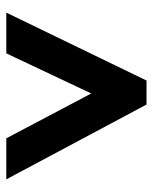

<svg xmlns="http://www.w3.org/2000/svg" viewBox="42 -864 484 608"><g transform="rotate(90 284.0 -560.0)"><path d="M20 -338H149L276 -607L418 -338H548L311 -782H235Z"/></g></svg>

Font: Noto Sans Malayalam UI SemiCondensed ExtraBold
Style: Regular
Weight: 800
Width: 4
Designer: Jelle Bosma - Monotype Design Team
Foundry: Monotype Imaging Inc.
Version: Version 2.104